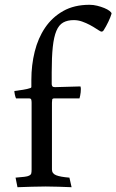

<svg xmlns="http://www.w3.org/2000/svg" viewBox="-20 -780 486 802"><path d="M112 -351Q112 -359 110.5 -364Q109 -369 101 -369H47Q44 -375 42 -385Q40 -395 40 -400Q57 -402 76 -405Q95 -408 106 -412Q111 -413 111 -417.5Q111 -422 111 -425V-447Q111 -508 125 -564.5Q139 -621 168.5 -664.5Q198 -708 244 -734Q290 -760 354 -760Q370 -760 386 -756Q402 -752 415.5 -746.5Q429 -741 437.5 -734.5Q446 -728 446 -723Q442 -709 432.5 -689Q423 -669 412 -652Q410 -650 408.5 -649Q407 -648 402 -648Q394 -652 382 -660Q370 -668 355 -676Q340 -684 323 -690Q306 -696 288 -696Q262 -696 244 -686Q226 -676 215.5 -651Q205 -626 200.5 -584Q196 -542 196 -478V-429Q196 -424 198.5 -420Q201 -416 209 -416L316 -419Q319 -411 317 -394.5Q315 -378 312 -369H207Q199 -369 198 -364Q197 -359 197 -351V-72Q197 -55 214.5 -48Q232 -41 270 -38L279 2Q250 1 225 0Q200 -1 171 -1Q143 -1 112.5 0Q82 1 53 2L45 -38Q69 -40 82 -41.5Q95 -43 102 -46.5Q109 -50 110.5 -55.5Q112 -61 112 -72Z"/></svg>

Font: Lusitana
Style: Regular
Weight: 400
Designer: Ana Paula Megda
Foundry: Ana Paula Megda
Version: Version 1.000; ttfautohint (v1.1) -l 8 -r 50 -G 200 -x 14 -D